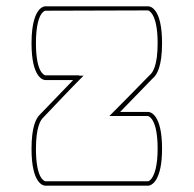

<svg xmlns="http://www.w3.org/2000/svg" viewBox="-20 -552 614 609"><path d="M112 -509C119 -518 124 -518 124 -518L449 -519C451 -519 480 -511 480 -415C480 -343 464 -321 455 -314C413 -271 370 -227 327 -184H449C455 -183 480 -170 480 -80C480 -23 469 3 461 14C454 23 450 23 450 23H124C119 22 94 12 94 -80C94 -149 109 -172 117 -179C159 -223 201 -268 245 -312H231V-313H124C119 -314 94 -324 94 -415C94 -472 104 -498 112 -509ZM474 20C487 0 494 -33 494 -80C494 -191 456 -197 450 -197H361L464 -303C478 -314 494 -342 494 -415C494 -527 456 -532 450 -532H124C123 -532 115 -532 106 -523C94 -511 80 -482 80 -415C80 -304 118 -298 124 -298H212L107 -189C94 -177 80 -149 80 -80C80 32 118 37 124 37H450C452 37 463 36 474 20Z"/></svg>

Font: Platiipus Light
Style: Light
Weight: 400
Version: Version 001.000